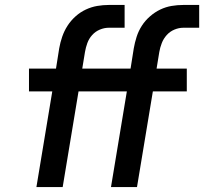

<svg xmlns="http://www.w3.org/2000/svg" viewBox="-20 -755 840 775"><path d="M127 0 191 -386H97V-478H206L219 -560Q223 -583 231 -606.5Q239 -630 252.5 -651Q266 -672 285 -689Q304 -706 326.5 -716.5Q349 -727 372.5 -731Q396 -735 419 -735H483V-643H419Q401 -643 383 -635.5Q365 -628 352 -613.5Q339 -599 332.5 -581Q326 -563 323 -545L312 -478H507L520 -560Q524 -583 531.5 -606.5Q539 -630 552.5 -651Q566 -672 585.5 -689Q605 -706 627 -716.5Q649 -727 672.5 -731Q696 -735 720 -735H784V-643H720Q702 -643 684 -635.5Q666 -628 653 -613.5Q640 -599 633 -581Q626 -563 623 -545L612 -478H734V-386H597L533 0H428L492 -386H297L233 0Z"/></svg>

Font: Iosevka Aile Semibold
Style: Italic
Weight: 600
Italic angle: -9°
Designer: Belleve Invis
Foundry: Belleve Invis
Version: Version 31.1.0; ttfautohint (v1.8.4)